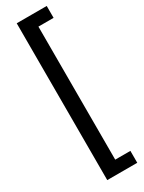

<svg xmlns="http://www.w3.org/2000/svg" viewBox="-251 -841 768 1023"><g transform="rotate(-30 133.0 -329.5)"><path d="M255.9 -739.3H162.6V79.1H255.9V152.3H71.3V-812.5H255.9Z"/></g></svg>

Font: Heebo
Style: Regular
Weight: 400
Designer: Oded Ezer
Foundry: Ezer Type House
Version: Version 3.100